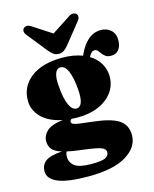

<svg xmlns="http://www.w3.org/2000/svg" viewBox="-137 -803 914 1136"><g transform="rotate(-15 320.0 -235.0)"><path d="M365 -65Q478 -53 525.5 -22Q573 9 573 71.5Q573 146 494 194Q415 242 263.5 242Q133.5 242 75.5 216.8Q17.5 191.5 17.5 147Q17.5 106 47 84.5Q76.5 63 147.5 58.5Q104 45 88.5 25Q73 5 73 -24Q73 -57.5 100.8 -84.2Q128.5 -111 200 -120Q118 -136.5 74.2 -180.8Q30.5 -225 30.5 -284Q30.5 -370.5 100 -423.8Q169.5 -477 293 -477Q329 -477 359.5 -471.5Q390 -466 415 -456.5Q440.5 -514.5 475.2 -545.2Q510 -576 555 -576Q591 -576 615.8 -554Q640.5 -532 640.5 -492.5Q640.5 -456.5 623.8 -434.8Q607 -413 576.5 -413Q555 -413 543 -421.5Q531 -430 523 -441.5Q515 -453 507.2 -461.5Q499.5 -470 487 -470Q468 -470 452.5 -438Q493.5 -413 514.5 -376.2Q535.5 -339.5 535.5 -298.5Q535.5 -243.5 504.5 -201.2Q473.5 -159 418.2 -135.2Q363 -111.5 290 -111.5Q270.5 -111.5 252.5 -113Q242.5 -106.5 242.5 -97.5Q242.5 -88.5 252.5 -83.2Q262.5 -78 288.8 -74.2Q315 -70.5 365 -65ZM266.5 -424.5Q243 -423.5 234 -395.5Q225 -367.5 229.5 -321Q234.5 -244.5 252.8 -204Q271 -163.5 298 -164.5Q344 -166.5 335 -272.5Q330 -342.5 312.5 -383.8Q295 -425 266.5 -424.5ZM167.5 96Q167.5 132.5 196 154Q224.5 175.5 298 175.5Q361.5 175.5 383.5 164.5Q405.5 153.5 405.5 131.5Q405.5 109 372.5 99Q339.5 89 251.5 78.5Q206 73 174 65.5Q172 69.5 169.8 78Q167.5 86.5 167.5 96ZM340 -540.5Q326 -523.5 312.8 -513.8Q299.5 -504 280.5 -504Q261 -504 247.8 -513.8Q234.5 -523.5 220.5 -540.5L122.5 -663Q112 -676.5 112.2 -687.8Q112.5 -699 119.5 -705Q127.5 -712.5 140 -712.5Q152.5 -712.5 166.5 -702.5L280.5 -628.5L394 -702.5Q408 -712.5 420.5 -712.5Q433 -712.5 441 -705Q448 -699 448.2 -687.8Q448.5 -676.5 438 -663Z"/></g></svg>

Font: Fraunces 72pt S050 Black
Style: Regular
Weight: 900
Version: Version 1.000; ttfautohint (v1.8.3)